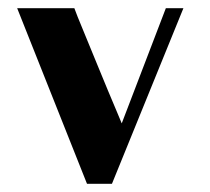

<svg xmlns="http://www.w3.org/2000/svg" viewBox="-20 -445 515 470"><path d="M162 -425Q162 -424 170 -404Q178 -384 190.5 -354Q203 -324 217 -289.5Q231 -255 244 -224Q257 -193 266.5 -170.5Q276 -148 278 -143L386 -425H429L254 5H193L22 -425Z"/></svg>

Font: Gamine
Style: Bold
Weight: 700
Designer: Tapiwanashe Sebastian Garikayi
Version: Version 1.000